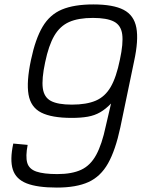

<svg xmlns="http://www.w3.org/2000/svg" viewBox="-20 -834 640 868"><path d="M237 14Q149 14 100.5 -5Q52 -24 38 -67.5Q24 -111 40 -185L105 -179Q95 -127 103 -98.5Q111 -70 144 -58.5Q177 -47 239 -47Q305 -47 347 -66.5Q389 -86 415 -134Q441 -182 458 -263L482 -366Q458 -341 433 -326.5Q408 -312 377 -306.5Q346 -301 304 -301Q214 -301 166.5 -325Q119 -349 109 -406.5Q99 -464 120 -563Q140 -658 172.5 -713Q205 -768 260 -791Q315 -814 402 -814Q492 -814 539 -789.5Q586 -765 596.5 -708.5Q607 -652 586 -556L524 -258Q502 -155 468.5 -95.5Q435 -36 380 -11Q325 14 237 14ZM305 -361Q371 -361 413 -379Q455 -397 480.5 -441Q506 -485 522 -564Q538 -638 532.5 -679Q527 -720 495 -736.5Q463 -753 400 -753Q334 -753 292.5 -734.5Q251 -716 225.5 -672.5Q200 -629 184 -552Q168 -477 173.5 -435.5Q179 -394 210.5 -377.5Q242 -361 305 -361Z"/></svg>

Font: Victor Mono Thin Light
Style: Italic
Weight: 300
Italic angle: -12°
Monospace: yes
Version: Version 1.561;gftools[0.9.30]